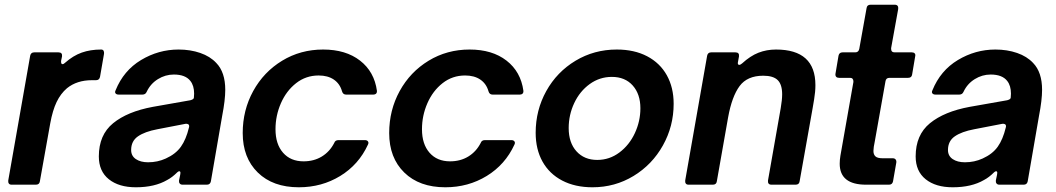

<svg xmlns="http://www.w3.org/2000/svg" viewBox="-20 -783 4479 814"><path d="M29 0Q21 0 17.5 -5Q14 -10 15 -18L108 -547Q111 -561 125 -561H228Q245 -561 243 -544L239 -525V-521Q239 -511 245 -511Q250 -511 256 -517Q290 -547 326.5 -560Q363 -573 409 -573Q416 -573 419 -568Q422 -563 421 -555L404 -457Q401 -443 387 -443H370Q306 -443 264 -409Q237 -386 220 -350.5Q203 -315 193 -260L149 -14Q147 0 132 0Z M399 -120Q399 -211 459.5 -260.5Q520 -310 628 -330L787 -358Q802 -362 802 -369L803 -386Q803 -420 787 -440Q766 -467 717 -467Q681 -467 649.5 -447.5Q618 -428 602 -394Q597 -382 584 -382H483Q474 -382 470 -387Q466 -392 470 -400Q504 -484 578 -528.5Q652 -573 737 -573Q787 -573 829 -558.5Q871 -544 897 -516Q935 -477 935 -402Q935 -359 922 -292L874 -14Q871 0 857 0H754Q746 0 742 -5Q738 -10 739 -18L744 -42Q745 -45 745 -50Q745 -57 740 -57Q736 -57 731 -52Q710 -31 689 -20Q636 11 556 11Q484 11 441.5 -23Q399 -57 399 -120ZM683 -111Q725 -130 747 -161Q769 -192 781 -242Q782 -244 782 -248Q782 -254 777.5 -256.5Q773 -259 766 -258L647 -235Q594 -225 565 -205Q536 -185 536 -147Q536 -122 556 -108.5Q576 -95 608 -95Q648 -95 683 -111Z M1009 -219Q1009 -316 1053.5 -397Q1098 -478 1176 -525.5Q1254 -573 1350 -573Q1446 -573 1506.5 -526Q1567 -479 1578 -398V-395Q1578 -389 1574 -385.5Q1570 -382 1563 -382H1447Q1434 -382 1430 -396Q1421 -428 1395.5 -445.5Q1370 -463 1331 -463Q1277 -463 1235.5 -430.5Q1194 -398 1171 -345.5Q1148 -293 1148 -235Q1148 -172 1180 -135.5Q1212 -99 1267 -99Q1311 -99 1344.5 -119.5Q1378 -140 1397 -177Q1401 -189 1415 -189H1527Q1536 -189 1540 -183.5Q1544 -178 1540 -170Q1501 -85 1422.5 -37Q1344 11 1247 11Q1137 11 1073 -51.5Q1009 -114 1009 -219Z M1630 -219Q1630 -316 1674.5 -397Q1719 -478 1797 -525.5Q1875 -573 1971 -573Q2067 -573 2127.5 -526Q2188 -479 2199 -398V-395Q2199 -389 2195 -385.5Q2191 -382 2184 -382H2068Q2055 -382 2051 -396Q2042 -428 2016.5 -445.5Q1991 -463 1952 -463Q1898 -463 1856.5 -430.5Q1815 -398 1792 -345.5Q1769 -293 1769 -235Q1769 -172 1801 -135.5Q1833 -99 1888 -99Q1932 -99 1965.5 -119.5Q1999 -140 2018 -177Q2022 -189 2036 -189H2148Q2157 -189 2161 -183.5Q2165 -178 2161 -170Q2122 -85 2043.5 -37Q1965 11 1868 11Q1758 11 1694 -51.5Q1630 -114 1630 -219Z M2251 -220Q2251 -316 2296 -397Q2341 -478 2420 -525.5Q2499 -573 2595 -573Q2669 -573 2723.5 -544.5Q2778 -516 2807 -464Q2836 -412 2836 -343Q2836 -248 2790.5 -166.5Q2745 -85 2666 -37Q2587 11 2492 11Q2418 11 2363.5 -17.5Q2309 -46 2280 -98Q2251 -150 2251 -220ZM2695 -324Q2695 -384 2662.5 -420.5Q2630 -457 2574 -457Q2522 -457 2480 -426.5Q2438 -396 2414.5 -346Q2391 -296 2391 -240Q2391 -178 2424 -141.5Q2457 -105 2512 -105Q2564 -105 2606 -136.5Q2648 -168 2671.5 -218.5Q2695 -269 2695 -324Z M3019 -14Q3017 0 3002 0H2899Q2891 0 2887.5 -5Q2884 -10 2885 -18L2978 -547Q2981 -561 2995 -561H3098Q3115 -561 3113 -544L3109 -522L3108 -516Q3108 -508 3114 -508Q3119 -508 3126 -514Q3161 -546 3195.5 -559.5Q3230 -573 3270 -573Q3437 -573 3437 -422Q3437 -394 3431.5 -361.5Q3426 -329 3425 -323L3370 -14Q3368 0 3353 0H3251Q3234 0 3236 -18L3290 -325Q3296 -360 3296 -383Q3296 -425 3277 -443.5Q3258 -462 3216 -462Q3148 -462 3115.5 -418Q3083 -374 3067 -286Z M3766 -14Q3763 0 3749 0H3652Q3540 0 3540 -89Q3540 -105 3543 -123L3598 -435V-439Q3598 -445 3594.5 -449Q3591 -453 3584 -453H3537Q3529 -453 3525 -457.5Q3521 -462 3522 -470L3535 -547Q3538 -561 3552 -561H3606Q3620 -561 3623 -576L3654 -749Q3656 -763 3671 -763H3773Q3790 -763 3788 -745L3758 -579V-576Q3758 -561 3773 -561H3846Q3854 -561 3858 -556.5Q3862 -552 3860 -544L3847 -467Q3845 -453 3830 -453H3751Q3736 -453 3734 -438L3689 -185Q3683 -157 3683 -143Q3683 -128 3691.5 -120Q3700 -112 3722 -112H3765Q3773 -112 3777 -107Q3781 -102 3780 -94Z M3862 -120Q3862 -211 3922.5 -260.5Q3983 -310 4091 -330L4250 -358Q4265 -362 4265 -369L4266 -386Q4266 -420 4250 -440Q4229 -467 4180 -467Q4144 -467 4112.5 -447.5Q4081 -428 4065 -394Q4060 -382 4047 -382H3946Q3937 -382 3933 -387Q3929 -392 3933 -400Q3967 -484 4041 -528.5Q4115 -573 4200 -573Q4250 -573 4292 -558.5Q4334 -544 4360 -516Q4398 -477 4398 -402Q4398 -359 4385 -292L4337 -14Q4334 0 4320 0H4217Q4209 0 4205 -5Q4201 -10 4202 -18L4207 -42Q4208 -45 4208 -50Q4208 -57 4203 -57Q4199 -57 4194 -52Q4173 -31 4152 -20Q4099 11 4019 11Q3947 11 3904.5 -23Q3862 -57 3862 -120ZM4146 -111Q4188 -130 4210 -161Q4232 -192 4244 -242Q4245 -244 4245 -248Q4245 -254 4240.5 -256.5Q4236 -259 4229 -258L4110 -235Q4057 -225 4028 -205Q3999 -185 3999 -147Q3999 -122 4019 -108.5Q4039 -95 4071 -95Q4111 -95 4146 -111Z"/></svg>

Font: Open Sauce Two
Style: Bold Italic
Weight: 700
Italic angle: -10°
Designer: Alfredo Marco Pradil
Foundry: Creative Sauce Fz LLC
Version: Version 1.477